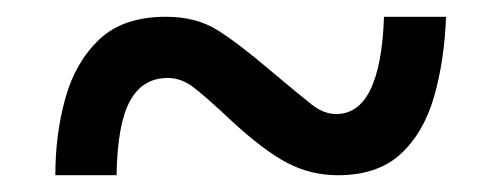

<svg xmlns="http://www.w3.org/2000/svg" viewBox="-20 -471 599 229"><path d="M46 -262Q46 -311 58 -354Q70 -397 98.5 -424Q127 -451 178 -451Q214 -451 239.5 -435Q265 -419 306 -384Q337 -358 351.5 -346.5Q366 -335 381 -335Q434 -335 438 -451H512Q510 -398 497.5 -355Q485 -312 457.5 -287Q430 -262 383 -262Q351 -262 323 -276.5Q295 -291 256 -327Q222 -359 208.5 -368.5Q195 -378 180 -378Q150 -378 135 -350.5Q120 -323 119 -262Z"/></svg>

Font: Noto Serif Tamil
Style: Bold Italic
Weight: 700
Italic angle: -12°
Designer: Indian Type Foundry, Tom Grace, and the Monotype Design Team
Foundry: Monotype Imaging Inc.
Version: Version 2.003; ttfautohint (v1.8.4.7-5d5b)